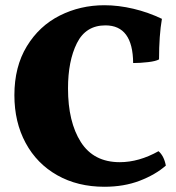

<svg xmlns="http://www.w3.org/2000/svg" viewBox="-20 -705 674 734"><path d="M35 -341Q35 -450 82.5 -528Q130 -606 208.5 -645.5Q287 -685 379 -685Q433 -685 490 -671.5Q547 -658 599 -633Q588 -570 588 -478Q576 -471 546 -467.5Q516 -464 489 -464Q488 -608 383 -608Q308 -608 274 -540Q240 -472 240 -367Q240 -239 289 -162Q338 -85 438 -85Q511 -85 586 -127Q607 -109 614 -72Q574 -37 514 -14Q454 9 379 9Q277 9 199 -35Q121 -79 78 -158.5Q35 -238 35 -341Z"/></svg>

Font: Vollkorn SC Black
Style: Regular
Weight: 900
Designer: Friedrich Althausen
Foundry: Friedrich Althausen
Version: Version 4.015